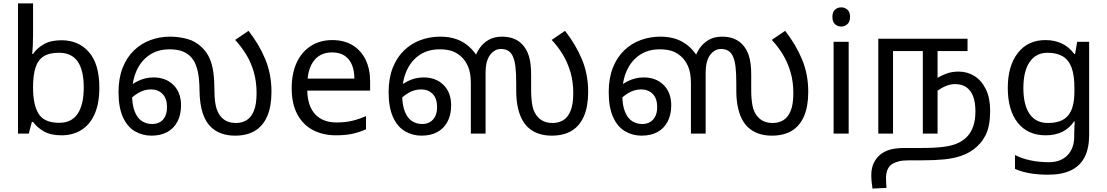

<svg xmlns="http://www.w3.org/2000/svg" viewBox="-20 -780 6464 1121"><path d="M173 -575Q173 -541 171.5 -511.5Q170 -482 168 -465H173Q196 -499 236 -522Q276 -545 339 -545Q439 -545 499.5 -475.5Q560 -406 560 -268Q560 -176 532.5 -114Q505 -52 455 -21Q405 10 339 10Q276 10 236 -13Q196 -36 173 -68H166L148 0H85V-760H173ZM324 -472Q267 -472 234 -450.5Q201 -429 187 -384.5Q173 -340 173 -271V-267Q173 -168 205.5 -115.5Q238 -63 326 -63Q398 -63 433.5 -116Q469 -169 469 -269Q469 -370 433.5 -421Q398 -472 324 -472Z M864 12Q811 12 767 -14Q723 -40 697.5 -96.5Q672 -153 672 -242Q672 -323 696 -384Q720 -445 762 -485.5Q804 -526 858.5 -546Q913 -566 974 -566Q1022 -566 1072 -553Q1122 -540 1160 -502Q1188 -475 1203.5 -440Q1219 -405 1225.5 -359Q1232 -313 1232 -252Q1232 -217 1235.5 -188Q1239 -159 1248 -136Q1257 -113 1273 -95Q1288 -79 1309 -70.5Q1330 -62 1359 -62Q1392 -62 1419 -78Q1446 -94 1462 -132Q1478 -170 1478 -237Q1478 -303 1462 -359Q1446 -415 1417.5 -461.5Q1389 -508 1353 -547L1431 -600Q1493 -521 1529 -434Q1565 -347 1565 -244Q1565 -159 1540.5 -102Q1516 -45 1469 -16.5Q1422 12 1352 12Q1309 12 1273.5 -0.5Q1238 -13 1212 -38Q1180 -68 1163 -121Q1146 -174 1145 -250Q1145 -286 1141 -324Q1137 -362 1125 -396.5Q1113 -431 1087 -455Q1067 -473 1039 -482.5Q1011 -492 970 -492Q901 -492 852 -458.5Q803 -425 777 -366.5Q751 -308 751 -232Q751 -168 766.5 -129Q782 -90 808.5 -73Q835 -56 868 -56Q895 -56 914.5 -67.5Q934 -79 944.5 -101Q955 -123 955 -155Q955 -205 929 -231.5Q903 -258 862 -258Q822 -258 787 -237Q752 -216 723 -184L708 -248Q738 -283 782.5 -305.5Q827 -328 876 -328Q948 -328 992.5 -284Q1037 -240 1037 -165Q1037 -110 1016 -70Q995 -30 956.5 -9Q918 12 864 12Z M1920 -546Q1989 -546 2038.5 -516Q2088 -486 2114.5 -431.5Q2141 -377 2141 -304V-251H1774Q1776 -160 1820.5 -112.5Q1865 -65 1945 -65Q1996 -65 2035.5 -74.5Q2075 -84 2117 -102V-25Q2076 -7 2036 1.5Q1996 10 1941 10Q1865 10 1806.5 -21Q1748 -52 1715.5 -113.5Q1683 -175 1683 -264Q1683 -352 1712.5 -415Q1742 -478 1795.5 -512Q1849 -546 1920 -546ZM1919 -474Q1856 -474 1819.5 -433.5Q1783 -393 1776 -321H2049Q2049 -367 2035 -401Q2021 -435 1992.5 -454.5Q1964 -474 1919 -474Z M2441 12Q2388 12 2344 -14Q2300 -40 2274.5 -96.5Q2249 -153 2249 -242Q2249 -323 2273 -384Q2297 -445 2339 -485.5Q2381 -526 2435.5 -546Q2490 -566 2551 -566Q2603 -566 2644.5 -551.5Q2686 -537 2719.5 -507Q2753 -477 2779 -430L2750 -433Q2759 -468 2780 -498.5Q2801 -529 2833.5 -547.5Q2866 -566 2911 -566Q2948 -566 2977.5 -555Q3007 -544 3029 -521Q3055 -494 3068 -452.5Q3081 -411 3081 -343V-255Q3081 -200 3089 -160.5Q3097 -121 3122 -95Q3137 -79 3158 -70.5Q3179 -62 3207 -62Q3241 -62 3268 -78Q3295 -94 3311 -132Q3327 -170 3327 -237Q3327 -303 3310.5 -359Q3294 -415 3266 -461.5Q3238 -508 3201 -547L3279 -600Q3341 -521 3377.5 -434Q3414 -347 3414 -244Q3414 -159 3389.5 -102Q3365 -45 3318 -16.5Q3271 12 3201 12Q3158 12 3122.5 -0.5Q3087 -13 3061 -38Q3040 -58 3025 -88.5Q3010 -119 3002 -159.5Q2994 -200 2994 -250V-288Q2994 -353 2989.5 -390Q2985 -427 2975 -449Q2965 -473 2947 -483.5Q2929 -494 2906 -494Q2885 -494 2869.5 -485Q2854 -476 2844 -463Q2829 -444 2822 -417.5Q2815 -391 2815 -351V0H2729V-293Q2729 -356 2712 -393.5Q2695 -431 2669 -453Q2641 -476 2612.5 -484Q2584 -492 2547 -492Q2478 -492 2429 -458.5Q2380 -425 2354 -366.5Q2328 -308 2328 -232Q2328 -168 2343.5 -129Q2359 -90 2385.5 -73Q2412 -56 2445 -56Q2471 -56 2490.5 -67.5Q2510 -79 2521 -101Q2532 -123 2532 -155Q2532 -205 2506 -231.5Q2480 -258 2439 -258Q2399 -258 2364 -237Q2329 -216 2300 -184L2285 -248Q2315 -283 2359.5 -305.5Q2404 -328 2453 -328Q2525 -328 2569.5 -284Q2614 -240 2614 -165Q2614 -110 2593 -70Q2572 -30 2533.5 -9Q2495 12 2441 12Z M3726 12Q3673 12 3629 -14Q3585 -40 3559.5 -96.5Q3534 -153 3534 -242Q3534 -323 3558 -384Q3582 -445 3624 -485.5Q3666 -526 3720.5 -546Q3775 -566 3836 -566Q3888 -566 3929.5 -551.5Q3971 -537 4004.5 -507Q4038 -477 4064 -430L4035 -433Q4044 -468 4065 -498.5Q4086 -529 4118.5 -547.5Q4151 -566 4196 -566Q4233 -566 4262.5 -555Q4292 -544 4314 -521Q4340 -494 4353 -452.5Q4366 -411 4366 -343V-255Q4366 -200 4374 -160.5Q4382 -121 4407 -95Q4422 -79 4443 -70.5Q4464 -62 4492 -62Q4526 -62 4553 -78Q4580 -94 4596 -132Q4612 -170 4612 -237Q4612 -303 4595.5 -359Q4579 -415 4551 -461.5Q4523 -508 4486 -547L4564 -600Q4626 -521 4662.5 -434Q4699 -347 4699 -244Q4699 -159 4674.5 -102Q4650 -45 4603 -16.5Q4556 12 4486 12Q4443 12 4407.5 -0.5Q4372 -13 4346 -38Q4325 -58 4310 -88.5Q4295 -119 4287 -159.5Q4279 -200 4279 -250V-288Q4279 -353 4274.5 -390Q4270 -427 4260 -449Q4250 -473 4232 -483.5Q4214 -494 4191 -494Q4170 -494 4154.5 -485Q4139 -476 4129 -463Q4114 -444 4107 -417.5Q4100 -391 4100 -351V0H4014V-293Q4014 -356 3997 -393.5Q3980 -431 3954 -453Q3926 -476 3897.5 -484Q3869 -492 3832 -492Q3763 -492 3714 -458.5Q3665 -425 3639 -366.5Q3613 -308 3613 -232Q3613 -168 3628.5 -129Q3644 -90 3670.5 -73Q3697 -56 3730 -56Q3756 -56 3775.5 -67.5Q3795 -79 3806 -101Q3817 -123 3817 -155Q3817 -205 3791 -231.5Q3765 -258 3724 -258Q3684 -258 3649 -237Q3614 -216 3585 -184L3570 -248Q3600 -283 3644.5 -305.5Q3689 -328 3738 -328Q3810 -328 3854.5 -284Q3899 -240 3899 -165Q3899 -110 3878 -70Q3857 -30 3818.5 -9Q3780 12 3726 12Z M4935 -536V0H4847V-536ZM4892 -737Q4912 -737 4927.5 -723.5Q4943 -710 4943 -681Q4943 -653 4927.5 -639Q4912 -625 4892 -625Q4870 -625 4855 -639Q4840 -653 4840 -681Q4840 -710 4855 -723.5Q4870 -737 4892 -737Z M5577 -362Q5628 -362 5669.5 -336Q5711 -310 5736 -259Q5761 -208 5761 -134Q5761 -44 5735 8Q5709 60 5662 94Q5630 117 5588.5 131Q5547 145 5493 150.5Q5439 156 5367 156H5292Q5250 156 5227 162Q5204 168 5187 179Q5171 190 5162 210Q5153 230 5153 263Q5153 278 5154 291.5Q5155 305 5156 317L5074 321Q5071 303 5069 281.5Q5067 260 5067 243Q5067 199 5083 168.5Q5099 138 5124 119Q5142 106 5161.5 98.5Q5181 91 5206.5 87.5Q5232 84 5265 84H5358Q5440 84 5491.5 77Q5543 70 5575 54.5Q5607 39 5630 14Q5650 -8 5662.5 -43.5Q5675 -79 5675 -131Q5675 -183 5661.5 -218Q5648 -253 5621.5 -271Q5595 -289 5556 -289Q5528 -289 5499.5 -276.5Q5471 -264 5450 -247L5447 -322Q5473 -338 5505 -350Q5537 -362 5577 -362ZM5108 0V-554H5629V-482H5454V0H5368V-482H5194V0Z M6084 -546Q6137 -546 6179.5 -526Q6222 -506 6252 -465H6257L6269 -536H6339V9Q6339 85 6313 136.5Q6287 188 6234 214Q6181 240 6099 240Q6041 240 5992.5 231.5Q5944 223 5906 206V125Q5944 145 5995 156Q6046 167 6104 167Q6173 167 6212.5 126.5Q6252 86 6252 16V-5Q6252 -17 6253 -39.5Q6254 -62 6255 -71H6251Q6223 -30 6181.5 -10Q6140 10 6085 10Q5981 10 5922.5 -63Q5864 -136 5864 -267Q5864 -395 5922.5 -470.5Q5981 -546 6084 -546ZM6096 -472Q6029 -472 5992 -418.5Q5955 -365 5955 -266Q5955 -167 5991.5 -114.5Q6028 -62 6098 -62Q6139 -62 6168 -72.5Q6197 -83 6216 -105.5Q6235 -128 6244 -163Q6253 -198 6253 -246V-267Q6253 -340 6236.5 -385Q6220 -430 6185 -451Q6150 -472 6096 -472Z"/></svg>

Font: tamil15
Style: Book
Weight: 400
Designer: Jelle Bosma - Monotype Design Team
Foundry: Monotype Imaging Inc.
Version: Version 2.003